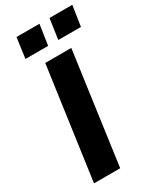

<svg xmlns="http://www.w3.org/2000/svg" viewBox="-231 -1004 898 1079"><g transform="rotate(-30 218.5 -465.0)"><path d="M224 -930H75L57 -798H204ZM437 -930H289L270 -798H417ZM142 -723 41 0H211L311 -723Z"/></g></svg>

Font: United Sans ExtraBold
Style: Italic
Weight: 800
Italic angle: -8°
Designer: Pablo Impallari, Rodrigo Fuenzalida (Modified by Dan O. Williams)
Version: Version 1.000;PS 001.000;hotconv 1.0.88;makeotf.lib2.5.64775